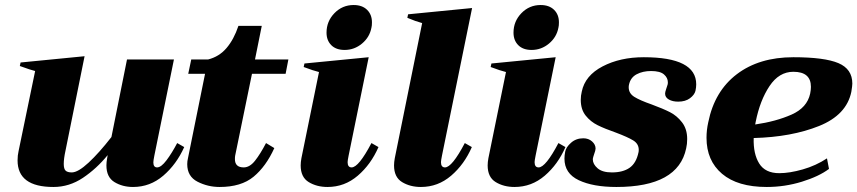

<svg xmlns="http://www.w3.org/2000/svg" viewBox="-20 -735 3416 765"><path d="M714 -149Q683 -80 630.5 -35Q578 10 510 10Q468 10 436 -9.5Q404 -29 404 -76Q404 -89 407 -105L409 -117Q365 -63 310.5 -26.5Q256 10 193 10Q50 10 50 -96Q50 -116 54 -133L120 -452Q103 -456 59 -472L62 -486L317 -511L241 -135Q234 -103 234 -82Q234 -62 241.5 -55Q249 -48 266 -48Q291 -48 333 -87Q375 -126 424 -189L486 -498H673L595 -115Q591 -95 591 -88Q591 -68 606 -68Q622 -68 643.5 -96.5Q665 -125 686 -165Z M917 -115Q916 -110 916 -101Q916 -68 951 -68Q975 -68 996 -94.5Q1017 -121 1040 -165L1073 -145Q1040 -72 990.5 -31Q941 10 855 10Q808 10 767 -11Q726 -32 726 -81Q726 -93 729 -105L797 -441H730L742 -498H809Q853 -509 882.5 -543.5Q912 -578 930 -632H1023L996 -498H1129L1118 -441H984Z M1281 -605Q1281 -650 1312.5 -682.5Q1344 -715 1389 -715Q1423 -715 1442.5 -696Q1462 -677 1462 -646Q1462 -632 1460 -625Q1453 -587 1422.5 -561.5Q1392 -536 1353 -536Q1319 -536 1300 -555Q1281 -574 1281 -605ZM1178 -76Q1178 -89 1181 -105L1251 -448Q1230 -453 1190 -468L1193 -482L1449 -507L1369 -115Q1365 -95 1365 -89Q1365 -68 1381 -68Q1409 -68 1460 -165L1488 -149Q1458 -80 1405.5 -35Q1353 10 1285 10Q1242 10 1210 -9.5Q1178 -29 1178 -76Z M1550 -76Q1550 -89 1553 -105L1662 -643Q1636 -650 1603 -664L1606 -678L1861 -703L1741 -115Q1737 -95 1737 -89Q1737 -68 1753 -68Q1781 -68 1832 -165L1860 -149Q1830 -80 1777.5 -35Q1725 10 1657 10Q1614 10 1582 -9.5Q1550 -29 1550 -76Z M2026 -605Q2026 -650 2057.5 -682.5Q2089 -715 2134 -715Q2168 -715 2187.5 -696Q2207 -677 2207 -646Q2207 -632 2205 -625Q2198 -587 2167.5 -561.5Q2137 -536 2098 -536Q2064 -536 2045 -555Q2026 -574 2026 -605ZM1923 -76Q1923 -89 1926 -105L1996 -448Q1975 -453 1935 -468L1938 -482L2194 -507L2114 -115Q2110 -95 2110 -89Q2110 -68 2126 -68Q2154 -68 2205 -165L2233 -149Q2203 -80 2150.5 -35Q2098 10 2030 10Q1987 10 1955 -9.5Q1923 -29 1923 -76Z M2229 -103Q2229 -116 2232 -131Q2235 -148 2255 -166Q2275 -184 2304 -184Q2325 -184 2339 -171.5Q2353 -159 2353 -143Q2353 -136 2347 -120Q2346 -117 2344 -110.5Q2342 -104 2342 -100Q2342 -81 2361 -64.5Q2380 -48 2418 -48Q2462 -48 2488.5 -66.5Q2515 -85 2524 -128Q2525 -132 2525 -138Q2525 -162 2503 -175.5Q2481 -189 2433 -207Q2390 -222 2361.5 -236Q2333 -250 2313.5 -274.5Q2294 -299 2294 -337Q2294 -354 2298 -370Q2311 -434 2381 -470.5Q2451 -507 2545 -507Q2754 -507 2754 -399Q2754 -387 2751 -373Q2747 -357 2729 -343.5Q2711 -330 2682 -330Q2660 -330 2645 -338.5Q2630 -347 2630 -362Q2630 -368 2634 -379.5Q2638 -391 2640 -398Q2641 -401 2641 -407Q2641 -425 2625.5 -438.5Q2610 -452 2574 -452Q2541 -452 2516.5 -439Q2492 -426 2486 -397Q2485 -393 2485 -387Q2485 -363 2507.5 -349Q2530 -335 2576 -319Q2622 -302 2649.5 -288Q2677 -274 2697.5 -247.5Q2718 -221 2718 -181Q2718 -161 2714 -144Q2682 10 2436 10Q2343 10 2286 -17Q2229 -44 2229 -103Z M3376 -402Q3376 -393 3372 -369Q3353 -277 3243.5 -233Q3134 -189 2983 -185Q2981 -122 3005 -83.5Q3029 -45 3085 -45Q3126 -45 3178.5 -60Q3231 -75 3275 -104L3283 -62Q3243 -32 3175 -11Q3107 10 3035 10Q2919 10 2857 -42.5Q2795 -95 2795 -186Q2795 -217 2802 -248Q2827 -372 2916 -439.5Q3005 -507 3141 -507Q3265 -507 3320.5 -483.5Q3376 -460 3376 -402ZM3211 -389Q3211 -449 3141 -449Q3084 -449 3046 -392Q3008 -335 2991 -250L2989 -239Q3072 -251 3134 -278.5Q3196 -306 3208 -362Q3211 -377 3211 -389Z"/></svg>

Font: Trirong Black
Style: Italic
Weight: 900
Italic angle: -12°
Designer: Katatrad Team
Foundry: CadsonDemak
Version: Version 1.001